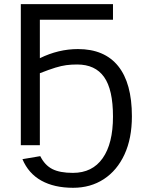

<svg xmlns="http://www.w3.org/2000/svg" viewBox="-20 -708 710 936"><path d="M623 -141.1Q623 -33.2 586.9 44.9Q550.8 123 486.1 165.3Q421.4 207.5 336.4 207.5Q244.6 207.5 181.6 172.6Q118.7 137.7 89.4 67.9L176.3 53.2Q198.2 97.2 234.9 116Q271.5 134.8 335.4 134.8Q430.2 134.8 480.5 63.2Q530.8 -8.3 530.8 -139.6Q530.8 -271.5 487.5 -332.5Q444.3 -393.6 356 -393.6Q327.1 -393.6 303.2 -390.4Q279.3 -387.2 249.8 -378.2Q220.2 -369.1 174.3 -351.1V0H81.5V-688H530.8V-611.8H174.3V-424.3Q265.1 -468.8 359.9 -468.8Q489.3 -468.8 556.2 -385.7Q623 -302.7 623 -141.1Z"/></svg>

Font: Arimo Nerd Font
Style: Regular
Weight: 400
Designer: Steve Matteson
Foundry: Monotype Imaging Inc.
Version: Version 1.33;Nerd Fonts 3.2.1